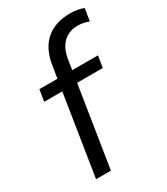

<svg xmlns="http://www.w3.org/2000/svg" viewBox="-184 -823 791 907"><g transform="rotate(-30 211.5 -370.0)"><path d="M65.2 0 134.4 -439.1H35.8L46.1 -502.3H166.4L141.2 -481.5L155.8 -572.5Q169.2 -654.4 218.6 -697.2Q268 -740 350.6 -740Q370 -740 390.1 -736.5Q410.3 -733 423.1 -727.1L412.4 -659.8Q401.4 -664.8 385.6 -668.3Q369.8 -671.9 351.8 -671.9Q321 -671.9 296.7 -659.2Q272.4 -646.6 256.4 -621.8Q240.4 -597.1 233.8 -558.3L222.7 -484.6L212.5 -502.3H365.6L355.4 -439.1H215.4L146.2 0Z"/></g></svg>

Font: Mulish ExtraLight
Style: Italic
Weight: 200
Italic angle: -9°
Designer: Vernon Adams
Foundry: Vernon Adams
Version: Version 3.603